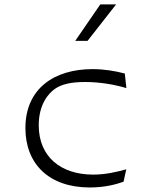

<svg xmlns="http://www.w3.org/2000/svg" viewBox="-20 -818 660 850"><path d="M389.5 -512C221.5 -512 92.5 -427 92.5 -251C92.5 -92.5 196.5 12 378 12C445.5 12 496 -2.5 527 -13.5L539 -68.5C496 -56.5 447 -45 392.5 -45C248 -45 151.5 -125 151.5 -263.5C151.5 -356 194.5 -404.5 223 -424.5C251.5 -444.5 292.5 -455 356.5 -455C421.5 -455 486 -444 539.5 -428L532.5 -492.5C489 -504 441 -512 389.5 -512ZM313 -637 424 -798.5H494L367.5 -637Z"/></svg>

Font: Monaspace Argon ExtraLight
Style: Regular
Weight: 200
Designer: Riley Cran & the Lettermatic Team
Foundry: Lettermatic
Version: Version 1.000 (Monaspace Argon)